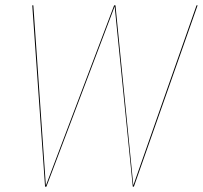

<svg xmlns="http://www.w3.org/2000/svg" viewBox="-20 -700 761 720"><path d="M482 0H478L410 -676L154 0H149L101 -680H105L152 -4L408 -680H413L480 -5L717 -680H721Z"/></svg>

Font: Fira Sans Condensed Four
Style: Italic
Weight: 100
Width: 3
Italic angle: -8°
Designer: bBox Type GmbH & Carrois Corporate GbR & Edenspiekermann AG
Foundry: bBox Type GmbH & Carrois Corporate GbR & Edenspiekermann AG
Version: Version 4.301